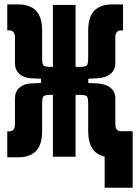

<svg xmlns="http://www.w3.org/2000/svg" viewBox="-20 -716 626 877"><path d="M13.2 2.4V-116.2H24.4Q33.7 -116.2 41 -123.5Q48.3 -130.9 48.3 -147.5V-266.1Q48.3 -297.9 69.1 -315.9Q89.8 -334 123.5 -335L167 -336.9V-356.4L123.5 -358.4Q89.8 -359.9 69.1 -377.9Q48.3 -396 48.3 -427.2V-545.9Q48.3 -562.5 41 -569.8Q33.7 -577.1 24.4 -577.1H13.2V-695.8H63Q116.7 -695.8 144.5 -667.2Q172.4 -638.7 172.4 -575.2V-455.1Q172.4 -428.2 177 -419.4Q181.6 -410.6 208.5 -410.6H221.7V-693.4H325.2V-410.6H346.2Q373.5 -410.6 378.2 -419.4Q382.8 -428.2 382.8 -455.1V-575.2Q382.8 -638.7 410.9 -667.2Q439 -695.8 492.2 -695.8H542V-577.1H530.8Q521.5 -577.1 514.2 -569.8Q506.8 -562.5 506.8 -545.9V-427.2Q506.8 -396 483.9 -377.9Q460.9 -359.9 423.3 -358.4L383.3 -356.4V-336.9L423.3 -335Q460.9 -333.5 483.9 -315.7Q506.8 -297.9 506.8 -266.1V-147.9Q506.8 -131.3 514.2 -124Q521.5 -116.7 530.8 -116.7H585.9V141.6H458V-1Q420.9 -8.8 401.9 -37.4Q382.8 -65.9 382.8 -118.2V-238.3Q382.8 -265.1 378.2 -273.9Q373.5 -282.7 346.2 -282.7H325.2V0H221.7V-282.7H208.5Q181.6 -282.7 177 -273.9Q172.4 -265.1 172.4 -238.3V-118.2Q172.4 -54.7 144.5 -26.1Q116.7 2.4 63 2.4Z"/></svg>

Font: CaskaydiaMono NF
Style: Bold
Weight: 700
Designer: Aaron Bell
Foundry: Saja Typeworks
Version: Version 2111.001; ttfautohint (v1.8.4);Nerd Fonts 3.1.1